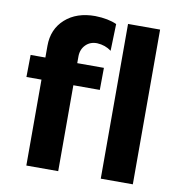

<svg xmlns="http://www.w3.org/2000/svg" viewBox="-83 -830 859 907"><g transform="rotate(10 346.5 -376.0)"><path d="M30.8 -412.1 32.2 -518.1H103V-574.2Q103 -654.3 157.7 -703.4Q212.4 -752.4 301.8 -752Q364.3 -750.5 404.8 -731.9L400.9 -603Q371.6 -625 333 -627Q299.3 -627.9 277.6 -606Q255.9 -584 255.9 -549.8V-518.1H383.8L382.8 -412.1H255.9V0H103V-412.1ZM460 0V-742.2H613.8V0Z"/></g></svg>

Font: Montserrat Semi Bold
Style: Regular
Weight: 600
Designer: Julieta Ulanovsky
Foundry: Julieta Ulanovsky
Version: Version 3.001;PS 003.001;hotconv 1.0.70;makeotf.lib2.5.58329